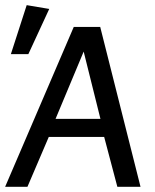

<svg xmlns="http://www.w3.org/2000/svg" viewBox="-35 -715 594 735"><path d="M-15.3 0 247.4 -612H348.6L502.9 0H414.2L363.8 -190.7H151.7L70.1 0ZM177.7 -260H349.5L285.3 -517.5ZM6.6 -507.7 67.2 -695.3 153.5 -680.8 73.5 -507.7Z"/></svg>

Font: Ancizar Sans Thin
Style: Italic
Weight: 100
Italic angle: -4°
Designer: Cesar Puertas, Viviana Monsalve, Julian Moncada, Julian Prieto, Jose Castro, Mariel Hernandez, Felipe Aragon, Sara Alarc
Version: Version 8.100